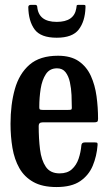

<svg xmlns="http://www.w3.org/2000/svg" viewBox="-20 -762 449 794"><path d="M23.5 -250Q23.5 -330 41.5 -393.8Q59.5 -457.5 102.2 -494.5Q145 -531.5 220 -531.5Q273 -531.5 305.8 -508.8Q338.5 -486 355.8 -448Q373 -410 379.2 -364Q385.5 -318 385.5 -271Q385.5 -261 382 -258.5Q378.5 -256 367.5 -256H156Q140 -256 140 -241.5Q140 -189 145.5 -144.2Q151 -99.5 169.5 -72.2Q188 -45 226.5 -45Q258.5 -45 277.2 -62Q296 -79 305 -105.5Q314 -132 316.5 -161Q317.5 -173 330.5 -173H373Q381 -173 382.5 -170.5Q384 -168 383.5 -162Q380 -116 363.5 -76.5Q347 -37 311.5 -12.8Q276 11.5 213.5 11.5Q155 11.5 117.8 -9.5Q80.5 -30.5 60 -66.8Q39.5 -103 31.5 -150.2Q23.5 -197.5 23.5 -250ZM156 -307.5H262.5Q272.5 -307.5 274.8 -309Q277 -310.5 277 -316.5Q277 -340.5 275.8 -368.8Q274.5 -397 269 -422.2Q263.5 -447.5 251 -463.5Q238.5 -479.5 216 -479.5Q185.5 -479.5 169.8 -455.5Q154 -431.5 148.2 -395Q142.5 -358.5 142.5 -321Q142 -313 144.2 -310.2Q146.5 -307.5 156 -307.5ZM214.5 -606Q148.5 -606 123.2 -640.2Q98 -674.5 97 -732.5Q97 -742 108.5 -742H125Q133.5 -742 134 -734Q139.5 -671.5 214.5 -671.5Q286.5 -671.5 295.5 -727.5Q297 -734.5 297 -738.2Q297 -742 306 -742H323.5Q331.5 -742 332.8 -739.8Q334 -737.5 333.5 -730Q331.5 -673.5 305.5 -639.8Q279.5 -606 214.5 -606Z"/></svg>

Font: Besley* Condensed Medium
Style: Regular
Weight: 500
Width: 3
Designer: Owen Earl
Foundry: indestructible type*
Version: Version 3.000; ttfautohint (v1.8.3)